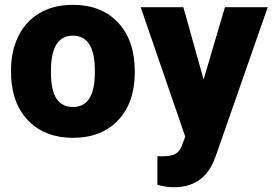

<svg xmlns="http://www.w3.org/2000/svg" viewBox="-20 -558 1123 791"><path d="M25.4 -269Q25.4 -348.1 56.2 -409.9Q86.9 -471.7 144.5 -504.9Q202.1 -538.1 279.8 -538.1Q398.4 -538.1 466.8 -464.6Q535.2 -391.1 535.2 -264.6V-258.8Q535.2 -135.3 466.6 -62.7Q397.9 9.8 280.8 9.8Q168 9.8 99.6 -57.9Q31.2 -125.5 25.9 -241.2ZM189.9 -258.8Q189.9 -185.5 212.9 -151.4Q235.8 -117.2 280.8 -117.2Q368.7 -117.2 370.6 -252.4V-269Q370.6 -411.1 279.8 -411.1Q197.3 -411.1 190.4 -288.6ZM818.8 -230.5 906.7 -528.3H1083L867.7 88.4L858.4 110.8Q812.5 213.4 696.3 213.4Q664.1 213.4 628.4 203.6V85.9H649.9Q684.6 85.9 702.9 75.9Q721.2 65.9 730 40L743.2 4.9L559.6 -528.3H735.4Z"/></svg>

Font: Roboto Black
Style: Regular
Weight: 900
Designer: Google
Version: Version 2.134; 2016